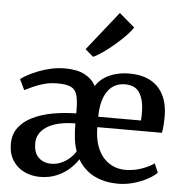

<svg xmlns="http://www.w3.org/2000/svg" viewBox="-59 -935 958 1003"><g transform="rotate(5 420.0 -433.0)"><path d="M186.5 11Q142.5 11 104.8 -7Q67 -25 44 -60.5Q21 -96 21 -148Q21 -198.5 48 -234Q75 -269.5 121 -291.8Q167 -314 225.5 -324.5Q284 -335 347.5 -336V-358.5Q347 -408 338.2 -435Q329.5 -462 306 -472.8Q282.5 -483.5 237 -483.5Q199.5 -483.5 168 -475Q136.5 -466.5 111.2 -454.8Q86 -443 66 -433.5L39.5 -488.5Q49 -497 71.5 -509.8Q94 -522.5 125.2 -535.2Q156.5 -548 193.8 -556.5Q231 -565 269.5 -565Q332.5 -565 372.5 -544Q412.5 -523 431 -486.5Q447.5 -513.5 475 -531.8Q502.5 -550 536.5 -558.8Q570.5 -567.5 605.5 -567.5Q702 -567.5 754.2 -515.8Q806.5 -464 809 -368Q809 -337 807.5 -314.2Q806 -291.5 802 -274H463.5Q463.5 -227 474.5 -188.5Q485.5 -150 507.2 -122.2Q529 -94.5 559.8 -79.5Q590.5 -64.5 629 -64.5Q672.5 -64.5 714 -79.2Q755.5 -94 778.5 -111.5L799 -64.5Q782 -46.5 750 -29.2Q718 -12 678.2 -0.5Q638.5 11 596.5 11Q547 11 506 -2Q465 -15 434.5 -39.8Q404 -64.5 385 -98.5Q367.5 -71 339.5 -46Q311.5 -21 273 -5Q234.5 11 186.5 11ZM463.5 -328.5H687.5Q688.5 -338 688.8 -350Q689 -362 689 -371.5Q689 -432.5 666.5 -471Q644 -509.5 588.5 -509.5Q563.5 -509.5 541 -499.8Q518.5 -490 501.2 -468.2Q484 -446.5 474 -412Q464 -377.5 463.5 -328.5ZM240.5 -62.5Q264.5 -62.5 288.8 -72.2Q313 -82 333.5 -99.5Q354 -117 367 -139Q356 -169 351.8 -205.5Q347.5 -242 347.5 -283.5Q296.5 -283 259 -273.8Q221.5 -264.5 196.8 -248Q172 -231.5 159.8 -209.8Q147.5 -188 147.5 -163.5Q147.5 -111.5 173.8 -87Q200 -62.5 240.5 -62.5ZM408.5 -638.5 367 -674.5 529 -878.5 609.5 -809.5Q598.5 -790.5 573.8 -765Q549 -739.5 518.5 -713.5Q488 -687.5 459 -667.2Q430 -647 410 -638.5Z"/></g></svg>

Font: Merriweather 24pt SemiBold
Style: Regular
Weight: 600
Designer: Eben Sorkin
Foundry: Eben Sorkin
Version: Version 2.100